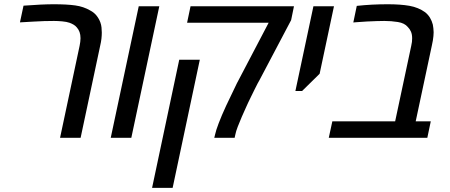

<svg xmlns="http://www.w3.org/2000/svg" viewBox="-20 -661 2157 921"><path d="M268.1 0 361.8 -440.9Q363.8 -451.2 365 -460.2Q366.2 -469.2 366.2 -477.5Q366.2 -494.6 361.6 -507.3Q356.9 -520 348.6 -529.3Q342.3 -537.1 333.3 -542.5Q324.2 -547.9 313.5 -551.8Q299.8 -556.6 278.1 -558.6Q256.3 -560.5 238.8 -560.5Q214.4 -560.5 191.2 -559.8Q168 -559.1 140.4 -557.4Q112.8 -555.7 75.7 -553.7L92.8 -633.8Q137.7 -637.2 173.8 -638.9Q210 -640.6 237.3 -640.6Q300.8 -640.6 340.8 -635Q380.9 -629.4 412.6 -610.8Q431.2 -601.1 442.9 -586.4Q454.6 -571.8 461.4 -553.7Q465.8 -541.5 467 -528.8Q468.3 -516.1 468.3 -504.4Q468.3 -491.2 466.6 -475.3Q464.8 -459.5 460.4 -440.9L366.7 0Z M511.2 0 645.5 -630.9H744.1L609.9 0Z M1007.8 0Q1008.8 -3.9 1009.8 -7.8Q1010.7 -11.7 1011.7 -15.6Q1015.6 -34.7 1029.1 -70.1Q1042.5 -105.5 1064.9 -154.1Q1087.4 -202.6 1116.2 -261.2Q1118.2 -264.6 1119.6 -267.6Q1121.1 -270.5 1122.6 -273.2Q1124 -275.9 1125 -277.8L1268.6 -551.8H877.4L894 -630.9H1390.1L1376.5 -564.5L1224.6 -276.4Q1222.2 -272.9 1215.8 -260.7Q1209.5 -248.5 1201.4 -232.2Q1193.4 -215.8 1185.1 -199Q1176.8 -182.1 1170.4 -168.7Q1164.1 -155.3 1161.6 -149.4Q1150.9 -126 1139.9 -100.8Q1128.9 -75.7 1120.4 -53.2Q1111.8 -30.8 1108.9 -15.6L1105.5 0ZM709.5 240.2 839.8 -374.5H938.5L808.1 240.2Z M1397 -224.6 1483.4 -630.9H1582L1513.2 -307.1L1429.2 -224.6Z M1557.1 0 1574.2 -79.1H1875.5L1952.6 -440.9Q1955.1 -451.2 1956.1 -460.2Q1957 -469.2 1957 -477.5Q1957 -496.1 1951.4 -509Q1945.8 -522 1936 -531.7Q1920.4 -550.3 1888.7 -555.4Q1856.9 -560.5 1823.7 -560.5Q1807.1 -560.5 1786.4 -559.8Q1765.6 -559.1 1740.5 -557.9Q1715.3 -556.6 1685.5 -554.2L1674.8 -553.2L1691.4 -632.8Q1727.5 -636.7 1764.6 -638.7Q1801.8 -640.6 1839.8 -640.6Q1901.4 -640.6 1944.1 -633.1Q1986.8 -625.5 2019 -602.5Q2033.7 -590.8 2042.7 -575.7Q2051.8 -560.5 2056.2 -543Q2057.6 -534.7 2058.8 -525.4Q2060.1 -516.1 2060.1 -506.3Q2060.1 -498 2059.1 -488Q2058.1 -478 2056.4 -467Q2054.7 -456.1 2051.8 -443.8L1974.1 -79.1H2046.4L2029.8 0Z"/></svg>

Font: Open Sans Medium
Style: Italic
Weight: 500
Italic angle: -12°
Designer: Monotype Design Team
Foundry: Monotype Imaging Inc.
Version: Version 3.000